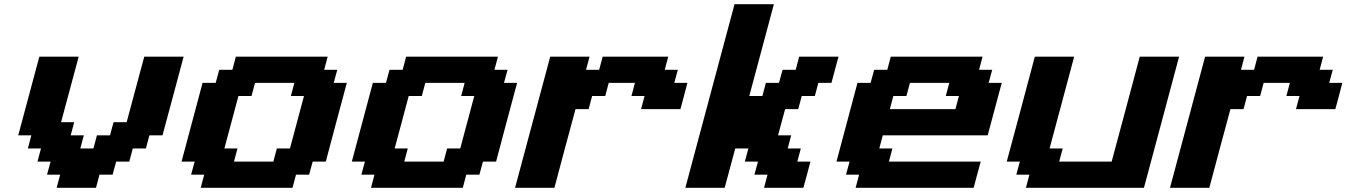

<svg xmlns="http://www.w3.org/2000/svg" viewBox="-20 -895 6417 915"><path d="M250 0H437.5L454.1 -62.5H516.6L533.7 -125H596.2L612.8 -187.5H675.3L691.9 -250H754.4Q771.5 -312.5 804.9 -437.5Q838.4 -562.5 855 -625H667.5L583.5 -312.5H521L504.4 -250H441.9L425.3 -187.5H362.8L379.4 -250H316.9L333.5 -312.5H271L355 -625H167.5Q150.9 -562.5 117.2 -437.5Q83.5 -312.5 66.9 -250H129.4L112.8 -187.5H175.3L158.7 -125H221.2L204.1 -62.5H266.6Z M936.5 0H1374L1390.6 -62.5H1453.1L1470.2 -125H1532.7Q1549.3 -187.5 1582.5 -312.5Q1615.7 -437.5 1632.8 -500H1570.3L1587.4 -562.5H1524.9L1541.5 -625H1104L1087.4 -562.5H1024.9L1007.8 -500H945.3Q928.7 -437.5 895.3 -312.5Q861.8 -187.5 845.2 -125H907.7L890.6 -62.5H953.1ZM1282.7 -125H1095.2L1111.8 -187.5H1049.3Q1060.5 -229 1082.8 -312.3Q1105 -395.5 1116.2 -437.5H1178.7L1195.3 -500H1382.8L1366.2 -437.5H1428.7Q1417.5 -396 1395.3 -312.5Q1373 -229 1361.8 -187.5H1299.3Z M1748 0H2185.5L2202.1 -62.5H2264.6L2281.7 -125H2344.2Q2360.8 -187.5 2394 -312.5Q2427.2 -437.5 2444.3 -500H2381.8L2398.9 -562.5H2336.4L2353 -625H1915.5L1898.9 -562.5H1836.4L1819.3 -500H1756.8Q1740.2 -437.5 1706.8 -312.5Q1673.3 -187.5 1656.7 -125H1719.2L1702.1 -62.5H1764.6ZM2094.2 -125H1906.7L1923.3 -187.5H1860.8Q1872.1 -229 1894.3 -312.3Q1916.5 -395.5 1927.7 -437.5H1990.2L2006.8 -500H2194.3L2177.7 -437.5H2240.2Q2229 -396 2206.8 -312.5Q2184.6 -229 2173.3 -187.5H2110.8Z M2434.6 0H2622.1Q2638.7 -62.5 2672.1 -187.5Q2705.6 -312.5 2722.7 -375H2785.2L2801.8 -437.5H2864.3L2880.9 -500H3005.9L2989.3 -437.5H3051.8L3035.2 -375H3222.7Q3228.5 -395.5 3239.5 -437.3Q3250.5 -479 3255.9 -500H3193.4L3210.4 -562.5H3147.9L3164.6 -625H2852.1L2835.4 -562.5H2772.9L2789.6 -625H2602.1Q2574.2 -520.5 2518.3 -312.3Q2462.4 -104 2434.6 0Z M3621.1 0H3808.6Q3814.5 -21 3825.7 -62.5Q3836.9 -104 3842.3 -125H3779.8L3796.4 -187.5H3733.9L3750.5 -250H3688Q3693.4 -270.5 3704.6 -312.3Q3715.8 -354 3721.7 -375H3784.2L3800.8 -437.5H3863.3L3879.9 -500H3942.4Q3947.8 -520.5 3959 -562.3Q3970.2 -604 3976.1 -625H3788.6L3772 -562.5H3709.5L3692.4 -500H3629.9L3613.3 -437.5H3550.8L3668 -875H3480.5Q3441.4 -729 3363.3 -437.5Q3285.2 -146 3246.1 0H3433.6L3483.9 -187.5H3546.4L3529.8 -125H3592.3L3575.2 -62.5H3637.7Z M4057.6 0H4620.1Q4625.5 -21 4636.7 -62.5Q4647.9 -104 4653.8 -125H4216.3L4232.9 -187.5H4170.4L4187 -250H4687Q4698.2 -292 4720.5 -375.2Q4742.7 -458.5 4753.9 -500H4691.4L4708.5 -562.5H4646L4662.6 -625H4225.1L4208.5 -562.5H4146L4128.9 -500H4066.4Q4049.8 -437.5 4016.4 -312.5Q3982.9 -187.5 3966.3 -125H4028.8L4011.7 -62.5H4074.2ZM4533.2 -375H4220.7L4237.3 -437.5H4299.8L4316.4 -500H4503.9L4487.3 -437.5H4549.8Z M4869.1 0H5431.6Q5459.5 -104 5515.4 -312.3Q5571.3 -520.5 5599.1 -625H5411.6Q5389.6 -542 5345 -375.2Q5300.3 -208.5 5277.8 -125H5027.8L5044.4 -187.5H4981.9L5099.1 -625H4911.6Q4889.6 -542 4845 -375Q4800.3 -208 4777.8 -125H4840.3L4823.2 -62.5H4885.7Z M5555.7 0H5743.2Q5759.8 -62.5 5793.2 -187.5Q5826.7 -312.5 5843.8 -375H5906.2L5922.9 -437.5H5985.4L6002 -500H6127L6110.4 -437.5H6172.9L6156.2 -375H6343.8Q6349.6 -395.5 6360.6 -437.3Q6371.6 -479 6377 -500H6314.5L6331.5 -562.5H6269L6285.6 -625H5973.1L5956.5 -562.5H5894L5910.6 -625H5723.1Q5695.3 -520.5 5639.4 -312.3Q5583.5 -104 5555.7 0Z"/></svg>

Font: Faithful 32x
Style: SemiboldOblique
Weight: 400
Foundry: Faithful Resource Pack
Version: Version 1.0; January 27, 2023